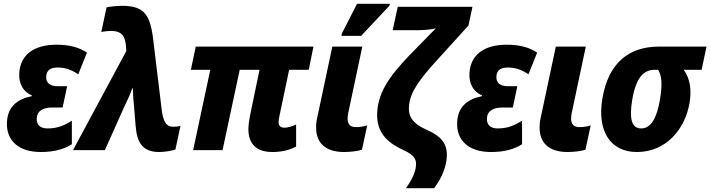

<svg xmlns="http://www.w3.org/2000/svg" viewBox="-20 -796 3766 1018"><path d="M196 10C265 10 318 -4 361 -31V-156C323 -132 286 -115 232 -115C193 -115 172 -135 175 -171C177 -207 207 -226 257 -226H312L336 -339H284C242 -339 223 -360 225 -390C226 -422 246 -438 286 -438C327 -438 361 -425 395 -402L441 -517C398 -546 345 -559 280 -559C158 -559 87 -504 82 -407C79 -350 105 -308 149 -290L148 -286C69 -270 21 -228 17 -150C11 -51 79 10 196 10Z M825 10C849 10 891 4 910 -3L937 -129C924 -125 913 -124 900 -124C870 -124 848 -136 838 -209L791 -597C774 -724 739 -766 624 -765C596 -765 564 -761 545 -757L517 -626C533 -630 552 -632 568 -632C612 -632 640 -618 647 -561L650 -526L367 0H536L635 -221C651 -256 668 -289 681 -327H685C685 -292 688 -254 692 -217L699 -130C706 -40 735 10 825 10Z M1424 10C1474 10 1518 -1 1550 -19V-136C1529 -126 1508 -119 1487 -119C1469 -119 1457 -129 1457 -149C1457 -159 1460 -172 1462 -183L1513 -426H1617L1642 -549H1018L992 -426H1095L1004 0H1160L1251 -426H1356L1306 -185C1301 -160 1297 -132 1297 -111C1297 -29 1344 10 1424 10Z M1790 -606H1895L2045 -766L2047 -776H1873L1793 -619ZM1805 10C1835 10 1873 6 1899 -2L1927 -131C1906 -125 1888 -122 1868 -122C1841 -122 1823 -133 1823 -168C1823 -177 1824 -187 1827 -200L1901 -549H1742L1663 -177C1658 -157 1656 -138 1656 -120C1656 -42 1701 10 1805 10Z M2132 202H2282C2310 163 2339 113 2347 55C2358 -22 2330 -69 2246 -106C2160 -144 2143 -184 2149 -239C2157 -310 2200 -371 2308 -489L2464 -661L2485 -760H2089L2062 -636H2196C2226 -636 2267 -639 2291 -646L2197 -550C2071 -423 1997 -336 1982 -223C1967 -104 2023 -44 2120 0C2183 29 2189 55 2185 87C2182 118 2164 158 2132 202Z M2583 10C2652 10 2705 -4 2748 -31V-156C2710 -132 2673 -115 2619 -115C2580 -115 2559 -135 2562 -171C2564 -207 2594 -226 2644 -226H2699L2723 -339H2671C2629 -339 2610 -360 2612 -390C2613 -422 2633 -438 2673 -438C2714 -438 2748 -425 2782 -402L2828 -517C2785 -546 2732 -559 2667 -559C2545 -559 2474 -504 2469 -407C2466 -350 2492 -308 2536 -290L2535 -286C2456 -270 2408 -228 2404 -150C2398 -51 2466 10 2583 10Z M2990 10C3020 10 3058 6 3084 -2L3112 -131C3091 -125 3073 -122 3053 -122C3026 -122 3008 -133 3008 -168C3008 -177 3009 -187 3012 -200L3086 -549H2927L2848 -177C2843 -157 2841 -138 2841 -120C2841 -42 2886 10 2990 10Z M3357 10C3511 10 3612 -110 3636 -250C3648 -324 3638 -380 3605 -426H3700L3726 -549H3474C3316 -549 3206 -464 3174 -274C3145 -104 3214 10 3357 10ZM3380 -115C3327 -115 3316 -170 3332 -266C3352 -385 3392 -426 3452 -426H3469C3490 -396 3492 -343 3479 -267C3463 -172 3432 -115 3380 -115Z"/></svg>

Font: Noto Sans SemiCondensed ExtraBold
Style: Italic
Weight: 800
Width: 4
Italic angle: -12°
Designer: Monotype Design Team
Foundry: Monotype Imaging Inc.
Version: Version 2.013